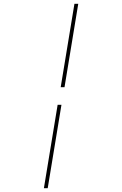

<svg xmlns="http://www.w3.org/2000/svg" viewBox="-20 -843 640 1006"><path d="M298 -386 370 -823H390L318 -386ZM210 143 282 -294H302L230 143Z"/></svg>

Font: Iosevka Etoile Thin
Style: Italic
Weight: 100
Italic angle: -9°
Designer: Belleve Invis
Foundry: Belleve Invis
Version: Version 22.1.2; ttfautohint (v1.8.4)